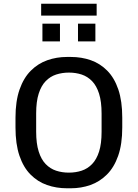

<svg xmlns="http://www.w3.org/2000/svg" viewBox="-20 -1001 739 1031"><path d="M339.8 10Q282.5 10 232.2 -7.6Q182 -25.2 143.8 -63.9Q105.5 -102.5 84.4 -164.9Q63.2 -227.2 63.2 -316.5V-368.8Q63.2 -458.2 85.1 -520.6Q107 -583 145.6 -621.5Q184.2 -660 234.1 -677.6Q284 -695.2 339.8 -695.2H360Q418 -695.2 467.9 -677.6Q517.8 -660 556 -621.4Q594.2 -582.8 615.4 -520.4Q636.5 -458 636.5 -368.8V-316.5Q636.5 -227 614.6 -164.6Q592.8 -102.2 554.1 -63.8Q515.5 -25.2 465.8 -7.6Q416 10 360 10ZM349.5 -74Q386.8 -74 418.5 -84.5Q450.2 -95 474.4 -119.9Q498.5 -144.8 512 -187Q525.5 -229.2 525.5 -293.2V-391.2Q525.5 -455.2 512 -497.9Q498.5 -540.5 474.4 -565.4Q450.2 -590.2 418.5 -600.8Q386.8 -611.2 350.2 -611.2Q313.8 -611.2 281.6 -600.8Q249.5 -590.2 225.4 -565.4Q201.2 -540.5 187.8 -498.2Q174.2 -456 174.2 -392V-294Q174.2 -230 187.8 -187.4Q201.2 -144.8 225.4 -119.9Q249.5 -95 281.2 -84.5Q313 -74 349.5 -74ZM201 -917.2V-980.8H499V-917.2ZM207.8 -778.8V-874H302V-778.8ZM398.8 -778.8V-874H492.2V-778.8Z"/></svg>

Font: Chivo Medium
Style: Regular
Weight: 500
Designer: Hector Gatti
Foundry: Omnibus-Type
Version: Version 2.002